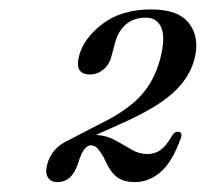

<svg xmlns="http://www.w3.org/2000/svg" viewBox="-20 -730 426 397"><path d="M77.5 -389.5Q86.5 -424.5 122.5 -440.5L188 -474.5Q241.5 -500.5 270 -531Q298.5 -561.5 311 -607.5Q322.5 -651 313.8 -672.2Q305 -693.5 282 -693.5Q256 -693.5 239.8 -679Q223.5 -664.5 217.5 -640L210.5 -614Q206 -596 193.5 -586Q181 -576 166 -576Q133.5 -576 143.5 -614.5Q153 -651 192.2 -680.8Q231.5 -710.5 293 -710.5Q349.5 -710.5 371.5 -681Q393.5 -651.5 382 -607.5Q371.5 -568 336.5 -536.8Q301.5 -505.5 228.5 -473.5L178.5 -451Q200 -450 217.8 -440.2Q235.5 -430.5 251.5 -421Q267.5 -411.5 284 -411.5Q300.5 -411.5 312 -419.8Q323.5 -428 336.5 -450.5Q341.5 -458.5 349 -457.5Q358.5 -456 353.5 -443Q335.5 -394 311.5 -373.8Q287.5 -353.5 259 -353.5Q235 -353.5 221 -364.5Q207 -375.5 194.5 -404.5Q186.5 -418 181 -423.8Q175.5 -429.5 167.5 -429.5Q152.5 -429.5 141.5 -392.5Q129 -353.5 99 -353.5Q85 -353.5 79 -363.2Q73 -373 77.5 -389.5Z"/></svg>

Font: Fraunces 144pt S050
Style: Italic
Weight: 400
Italic angle: -16°
Version: Version 1.000; ttfautohint (v1.8.3)